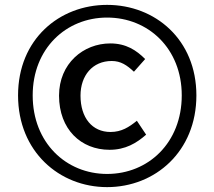

<svg xmlns="http://www.w3.org/2000/svg" viewBox="-20 -755 879 787"><path d="M419 12C616 12 785 -134 785 -364C785 -593 616 -735 419 -735C223 -735 54 -594 54 -364C54 -134 223 12 419 12ZM419 -42C251 -42 114 -170 114 -364C114 -556 251 -683 419 -683C588 -683 725 -556 725 -364C725 -170 588 -42 419 -42ZM429 -141C494 -141 539 -168 579 -203L541 -260C509 -234 478 -214 433 -214C358 -214 310 -272 310 -363C310 -445 359 -505 438 -505C475 -505 500 -488 529 -461L575 -513C539 -549 497 -577 432 -577C322 -577 222 -495 222 -363C222 -225 312 -141 429 -141Z"/></svg>

Font: Kinto Sans Med
Style: Regular
Weight: 500
Designer: Authors: Ryoko NISHIZUKA  (kana & ideographs); Paul D. Hunt (Latin, Greek & Cyrillic); Wenlong ZHANG  (bopomofo); Sandol
Foundry: Adobe Systems Incorporated, ookami Inc.
Version: Version 0.001